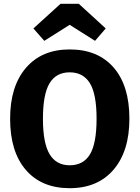

<svg xmlns="http://www.w3.org/2000/svg" viewBox="-20 -969 731 1006"><path d="M212 -755 155 -820 297 -949H393L534 -820L478 -755L345 -839ZM345 -710Q493 -710 575.5 -615Q658 -520 658 -347Q658 -177 575 -80Q492 17 345 17Q198 17 115.5 -78.5Q33 -174 33 -347Q33 -517 116 -613.5Q199 -710 345 -710ZM345 -103Q417 -103 451.5 -160.5Q486 -218 486 -347Q486 -476 451 -533Q416 -590 345 -590Q274 -590 239.5 -532.5Q205 -475 205 -347Q205 -219 240 -161Q275 -103 345 -103Z"/></svg>

Font: Fira Sans
Style: Bold
Weight: 700
Designer: bBox Type GmbH & Carrois Corporate GbR & Edenspiekermann AG
Foundry: bBox Type GmbH & Carrois Corporate GbR & Edenspiekermann AG
Version: Version 4.301;PS 004.301;hotconv 1.0.88;makeotf.lib2.5.64775